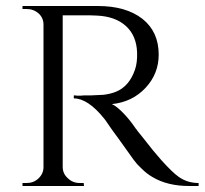

<svg xmlns="http://www.w3.org/2000/svg" viewBox="-20 -620 682 640"><path d="M306 -600Q400 -600 455 -557Q509 -514 509 -438Q509 -374 465 -327Q421 -280 353 -273Q369 -266 392 -242Q413 -220 430 -195L432 -192Q435 -189 438 -184Q448 -172 459 -158Q492 -115 518 -86Q555 -45 575 -31Q604 -10 642 -10V0H611Q538 0 488 -30Q469 -41 452 -58L437 -73L425 -88Q419 -96 375 -158L358 -181Q349 -194 344 -201Q330 -222 327 -225Q273 -292 226 -292V-302H230Q236 -301 242 -301Q251 -301 260 -302H283L304 -303L325 -304Q349 -307 366 -314Q411 -332 430 -388Q438 -411 437 -445Q435 -501 400 -533Q365 -565 304 -568Q285 -569 264 -569H189V-64Q189 -41 206 -26Q222 -10 246 -10H259L260 0H55V-10H69Q92 -10 108 -25Q125 -41 125 -63V-538Q125 -560 109 -575Q92 -590 69 -590H55V-600Z"/></svg>

Font: Cinzel(RUS BY LYAJKA)
Style: Regular
Weight: 400
Designer: Natanael Gama
Version: Version 1.001;PS 001.001;hotconv 1.0.56;makeotf.lib2.0.21325